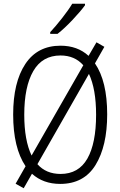

<svg xmlns="http://www.w3.org/2000/svg" viewBox="-20 -968 640 1021"><path d="M550 -360Q550 -191 488 -90.5Q426 10 300 10Q210 10 150 -44L106 33L63 9L116 -84Q50 -182 50 -359Q50 -530 114.5 -627.5Q179 -725 302 -725Q392 -725 451 -671L493 -743L535 -719L485 -631Q550 -536 550 -360ZM148 -141 423 -621Q377 -673 302 -673Q205 -673 157 -590Q109 -507 109 -358Q109 -222 148 -141ZM491 -358Q491 -494 453 -575L179 -95Q225 -43 302 -43Q398 -43 444.5 -124.5Q491 -206 491 -358ZM247 -797Q276 -828 310.5 -872Q345 -916 364 -948H432V-940Q408 -907 365 -861.5Q322 -816 286 -788H247Z"/></svg>

Font: Noto Sans Mono UI Light
Style: Regular
Weight: 300
Monospace: yes
Designer: Monotype Design team
Foundry: Monotype Imaging Inc.
Version: Version 1.000